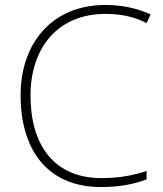

<svg xmlns="http://www.w3.org/2000/svg" viewBox="-20 -744 658 774"><path d="M405 -688C461 -688 517 -679 571 -651L587 -686C532 -711 471 -724 405 -724C189 -724 63 -569 63 -360C63 -138 173 10 387 10C466 10 525 -3 571 -21V-55C521 -38 463 -26 389 -26C199 -26 103 -158 103 -359C103 -551 213 -688 405 -688Z"/></svg>

Font: Noto Sans Myanmar ExtraLight
Style: Regular
Weight: 200
Designer: Monotype Design Team
Foundry: Monotype Imaging Inc.
Version: Version 2.107